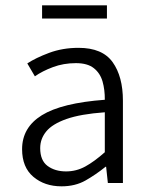

<svg xmlns="http://www.w3.org/2000/svg" viewBox="-20 -671 547 704"><path d="M205.6 12.2Q143.6 12.2 102.3 -22.7Q61 -57.6 61 -124Q61 -203.6 133.5 -248.5Q206.1 -293.5 364.3 -305.2Q364.7 -341.8 356 -372.3Q347.2 -402.8 324 -421.1Q300.8 -439.5 258.3 -439.5Q212.9 -439.5 173.8 -424.8Q134.8 -410.2 107.9 -391.1L80.1 -438.5Q110.4 -458.5 159.9 -477.1Q209.5 -495.6 268.1 -495.6Q355.5 -495.6 393.1 -442.9Q430.7 -390.1 430.7 -301.8V0H375.5L369.1 -59.6H367.2Q331.5 -30.8 293.7 -9.3Q255.9 12.2 205.6 12.2ZM222.2 -42.5Q259.8 -42.5 292.7 -60.5Q325.7 -78.6 364.3 -112.8V-259.3Q275.4 -252.9 223.6 -234.6Q171.9 -216.3 149.7 -189.2Q127.4 -162.1 127.4 -127.9Q127.4 -82.5 154.5 -62.5Q181.6 -42.5 222.2 -42.5ZM134.3 -603V-651.4H372.1V-603Z"/></svg>

Font: Varta Light Light
Style: Regular
Weight: 300
Version: Version 1.004